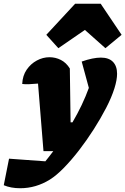

<svg xmlns="http://www.w3.org/2000/svg" viewBox="-129 -803 666 1020"><path d="M102 0 73 -359Q41 -356 22.5 -355.5Q4 -355 -11 -357Q-9 -401 12.5 -432.5Q34 -464 66.5 -481.5Q99 -499 134 -499Q166 -499 194.5 -484.5Q223 -470 242 -439L246 -153H256Q310 -245 343 -336L305 -476Q365 -497 407 -497Q449 -497 471 -474.5Q493 -452 493 -411Q493 -379 479 -334Q464 -286 435 -230Q406 -174 369 -116Q332 -58 291.5 -5.5Q251 47 211 88Q171 129 136 151Q62 197 -22 197Q-71 197 -109 181L-81 40L112 54Q134 27 154 0ZM406 -783 517 -618 431 -547 322 -644 181 -547 117 -618 270 -783Z"/></svg>

Font: Piazzolla Black
Style: Italic
Weight: 900
Italic angle: -11.3°
Designer: Juan Pablo del Peral
Foundry: Huerta Tipografica
Version: Version 1.330